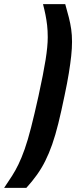

<svg xmlns="http://www.w3.org/2000/svg" viewBox="-97 -763 376 933"><path d="M-77 150Q-56 119 -39 92.5Q-22 66 -7 35Q8 4 23 -38.5Q38 -81 54 -143.5Q70 -206 90 -296Q114 -406 124.5 -472Q135 -538 135 -582Q135 -614 132 -640Q129 -666 124 -691Q119 -716 112 -743H220Q230 -708 237.5 -678.5Q245 -649 249 -621Q253 -593 253 -560Q253 -528 249 -491Q245 -454 237.5 -407.5Q230 -361 217 -300Q201 -222 186.5 -163.5Q172 -105 156.5 -61Q141 -17 123 19Q105 55 82.5 86.5Q60 118 31 150Z"/></svg>

Font: Saira ExtraCondensed ExtraBold
Style: Italic
Weight: 800
Width: 2
Italic angle: -12°
Designer: Hector Gatti with collaboration of the Omnibus-Type team
Foundry: Omnibus-Type
Version: Version 1.101